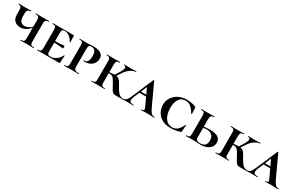

<svg xmlns="http://www.w3.org/2000/svg" viewBox="168 -1675 4441 2875"><g transform="rotate(30 2388.5 -237.5)"><path d="M74 -312V-387Q74 -426 58 -441Q42 -456 19 -456Q16 -456 16 -462Q16 -468 19 -468L63 -467Q105 -465 122 -465Q140 -465 184 -467L233 -468Q235 -468 235 -462Q235 -456 233 -456Q202 -456 184 -440.5Q166 -425 166 -385V-335Q166 -277 189.5 -247.5Q213 -218 258 -218Q295 -218 336 -242Q377 -266 406 -306L411 -295Q318 -168 214 -168Q150 -168 112 -204.5Q74 -241 74 -312ZM315 -12Q343 -12 356 -17.5Q369 -23 374 -37Q379 -51 379 -81V-385Q379 -428 366.5 -442Q354 -456 315 -456Q312 -456 312 -462Q312 -468 315 -468L362 -467Q404 -465 429 -465Q454 -465 494 -467L544 -468Q546 -468 546 -462Q546 -456 544 -456Q516 -456 502 -450.5Q488 -445 483 -431Q478 -417 478 -387V-81Q478 -51 483 -36.5Q488 -22 501.5 -17Q515 -12 544 -12Q546 -12 546 -6Q546 0 544 0Q512 0 494 -1L429 -2L362 -1Q345 0 315 0Q312 0 312 -6Q312 -12 315 -12Z M605 -12Q634 -12 647 -17Q660 -22 665 -36.5Q670 -51 670 -81V-387Q670 -417 665 -431Q660 -445 646.5 -450.5Q633 -456 605 -456Q603 -456 603 -462Q603 -468 605 -468H963Q973 -468 973 -460L974 -398Q975 -379 975 -350Q975 -347 969.5 -347Q964 -347 963 -350Q944 -394 905 -424.5Q866 -455 826 -455H819Q797 -455 786.5 -449.5Q776 -444 772.5 -430Q769 -416 769 -386V-85Q769 -55 772.5 -41Q776 -27 786.5 -21.5Q797 -16 819 -16H830Q877 -16 923 -49.5Q969 -83 991 -133Q993 -136 998 -136Q1003 -136 1003 -133Q996 -61 996 -15Q996 -7 993 -3.5Q990 0 981 0H605Q603 0 603 -6Q603 -12 605 -12ZM725 -226V-251Q830 -251 873.5 -256.5Q917 -262 922 -262Q929 -262 929 -240Q929 -230 927 -222Q925 -214 922 -214Q917 -214 873.5 -220Q830 -226 725 -226Z M1322 -12Q1325 -12 1325 -6Q1325 0 1322 0Q1284 0 1263 -1L1184 -2L1119 -1Q1101 0 1069 0Q1067 0 1067 -6Q1067 -12 1069 -12Q1097 -12 1110.5 -17.5Q1124 -23 1129 -37Q1134 -51 1134 -81V-387Q1134 -416 1128.5 -430.5Q1123 -445 1109.5 -450.5Q1096 -456 1069 -456Q1067 -456 1067 -462Q1067 -468 1069 -468L1118 -467Q1160 -465 1183 -465Q1209 -465 1237 -468Q1248 -469 1268.5 -470Q1289 -471 1304 -471Q1390 -471 1435 -443Q1480 -415 1480 -359Q1480 -309 1455.5 -274Q1431 -239 1391.5 -221.5Q1352 -204 1308 -204Q1289 -204 1285 -206Q1282 -208 1282 -213Q1282 -219 1289 -219L1303 -218Q1333 -218 1350.5 -247.5Q1368 -277 1368 -336Q1368 -398 1346 -425.5Q1324 -453 1281 -453Q1256 -453 1244.5 -439.5Q1233 -426 1233 -385V-85Q1233 -54 1239.5 -39Q1246 -24 1264.5 -18Q1283 -12 1322 -12Z M1856 -96Q1820 -163 1801.5 -190.5Q1783 -218 1766 -227.5Q1749 -237 1719 -237Q1694 -237 1677 -236L1676 -254L1718 -257Q1773 -262 1797 -262Q1834 -262 1855.5 -250.5Q1877 -239 1896 -211.5Q1915 -184 1952 -116Q1982 -61 2012.5 -37.5Q2043 -14 2078 -12Q2081 -12 2081 -6Q2081 0 2078 0H1971Q1940 0 1925.5 -5Q1911 -10 1896 -29Q1881 -48 1856 -96ZM1540 -12Q1569 -12 1582.5 -17Q1596 -22 1601 -36.5Q1606 -51 1606 -81V-387Q1606 -417 1601 -431Q1596 -445 1582.5 -450.5Q1569 -456 1542 -456Q1539 -456 1539 -462Q1539 -468 1542 -468L1590 -467Q1630 -465 1655 -465Q1682 -465 1722 -467L1770 -468Q1772 -468 1772 -462Q1772 -456 1770 -456Q1730 -456 1717.5 -442Q1705 -428 1705 -385V-81Q1705 -51 1710 -37Q1715 -23 1728.5 -17.5Q1742 -12 1770 -12Q1772 -12 1772 -6Q1772 0 1770 0Q1739 0 1722 -1L1655 -2L1590 -1Q1572 0 1540 0Q1538 0 1538 -6Q1538 -12 1540 -12ZM1786 -249 1849 -351Q1877 -398 1877 -424Q1877 -456 1841 -456Q1838 -456 1838 -462Q1838 -468 1841 -468L1885 -467Q1925 -465 1959 -465Q1984 -465 2016 -467L2048 -468Q2051 -468 2051 -462Q2051 -456 2048 -456Q2007 -456 1960.5 -425Q1914 -394 1883 -349L1812 -242Z M2249 -239H2432L2439 -213H2234ZM2626 0Q2605 0 2563 -2Q2519 -4 2501 -4Q2484 -4 2448 -2Q2414 0 2400 0Q2396 0 2396 -6Q2396 -12 2400 -12Q2423 -12 2432.5 -17.5Q2442 -23 2442 -34Q2442 -48 2425 -84L2298 -357L2342 -434L2211 -123Q2193 -81 2193 -57Q2193 -33 2210 -22.5Q2227 -12 2263 -12Q2268 -12 2268 -6Q2268 0 2263 0Q2249 0 2223 -2Q2195 -4 2171 -4Q2146 -4 2112 -2Q2082 0 2063 0Q2058 0 2058 -6Q2058 -12 2063 -12Q2094 -12 2113 -21Q2132 -30 2148.5 -55Q2165 -80 2187 -132L2337 -483Q2339 -487 2343 -487Q2347 -487 2349 -483L2509 -137Q2534 -83 2550.5 -57Q2567 -31 2584 -21.5Q2601 -12 2626 -12Q2631 -12 2631 -6Q2631 0 2626 0Z M3073 -451Q3080 -448 3082 -444.5Q3084 -441 3084 -434L3089 -331Q3089 -328 3084 -327Q3079 -326 3077 -330Q3039 -395 2999.5 -426.5Q2960 -458 2909 -458Q2838 -458 2800 -401.5Q2762 -345 2762 -251Q2762 -189 2779.5 -134Q2797 -79 2835 -44Q2873 -9 2931 -9Q2982 -9 3017.5 -40Q3053 -71 3087 -140Q3088 -144 3093 -143Q3098 -142 3098 -139L3090 -33Q3089 -25 3087 -22Q3085 -19 3076 -15Q2999 12 2916 12Q2820 12 2759 -26Q2698 -64 2670.5 -121Q2643 -178 2643 -236Q2643 -304 2679.5 -360Q2716 -416 2779.5 -448Q2843 -480 2921 -480Q2958 -480 3001.5 -472Q3045 -464 3073 -451Z M3413 -12Q3522 -12 3522 -118Q3522 -242 3391 -242Q3354 -242 3292 -229L3290 -250Q3386 -263 3440 -263Q3538 -263 3582.5 -233Q3627 -203 3627 -142Q3627 -99 3602 -66Q3577 -33 3532.5 -14.5Q3488 4 3431 4Q3404 4 3366 1Q3352 0 3331.5 -1Q3311 -2 3287 -2L3223 -1Q3205 0 3173 0Q3171 0 3171 -6Q3171 -12 3173 -12Q3203 -12 3216.5 -17Q3230 -22 3234.5 -36.5Q3239 -51 3239 -81V-387Q3239 -417 3234 -431Q3229 -445 3215.5 -450.5Q3202 -456 3175 -456Q3172 -456 3172 -462Q3172 -468 3175 -468L3223 -467Q3263 -465 3288 -465Q3315 -465 3355 -467L3403 -468Q3405 -468 3405 -462Q3405 -456 3403 -456Q3363 -456 3350.5 -442Q3338 -428 3338 -385V-81Q3338 -43 3353 -27.5Q3368 -12 3413 -12Z M4002 -96Q3966 -163 3947.5 -190.5Q3929 -218 3912 -227.5Q3895 -237 3865 -237Q3840 -237 3823 -236L3822 -254L3864 -257Q3919 -262 3943 -262Q3980 -262 4001.5 -250.5Q4023 -239 4042 -211.5Q4061 -184 4098 -116Q4128 -61 4158.5 -37.5Q4189 -14 4224 -12Q4227 -12 4227 -6Q4227 0 4224 0H4117Q4086 0 4071.5 -5Q4057 -10 4042 -29Q4027 -48 4002 -96ZM3686 -12Q3715 -12 3728.5 -17Q3742 -22 3747 -36.5Q3752 -51 3752 -81V-387Q3752 -417 3747 -431Q3742 -445 3728.5 -450.5Q3715 -456 3688 -456Q3685 -456 3685 -462Q3685 -468 3688 -468L3736 -467Q3776 -465 3801 -465Q3828 -465 3868 -467L3916 -468Q3918 -468 3918 -462Q3918 -456 3916 -456Q3876 -456 3863.5 -442Q3851 -428 3851 -385V-81Q3851 -51 3856 -37Q3861 -23 3874.5 -17.5Q3888 -12 3916 -12Q3918 -12 3918 -6Q3918 0 3916 0Q3885 0 3868 -1L3801 -2L3736 -1Q3718 0 3686 0Q3684 0 3684 -6Q3684 -12 3686 -12ZM3932 -249 3995 -351Q4023 -398 4023 -424Q4023 -456 3987 -456Q3984 -456 3984 -462Q3984 -468 3987 -468L4031 -467Q4071 -465 4105 -465Q4130 -465 4162 -467L4194 -468Q4197 -468 4197 -462Q4197 -456 4194 -456Q4153 -456 4106.5 -425Q4060 -394 4029 -349L3958 -242Z M4395 -239H4578L4585 -213H4380ZM4772 0Q4751 0 4709 -2Q4665 -4 4647 -4Q4630 -4 4594 -2Q4560 0 4546 0Q4542 0 4542 -6Q4542 -12 4546 -12Q4569 -12 4578.5 -17.5Q4588 -23 4588 -34Q4588 -48 4571 -84L4444 -357L4488 -434L4357 -123Q4339 -81 4339 -57Q4339 -33 4356 -22.5Q4373 -12 4409 -12Q4414 -12 4414 -6Q4414 0 4409 0Q4395 0 4369 -2Q4341 -4 4317 -4Q4292 -4 4258 -2Q4228 0 4209 0Q4204 0 4204 -6Q4204 -12 4209 -12Q4240 -12 4259 -21Q4278 -30 4294.5 -55Q4311 -80 4333 -132L4483 -483Q4485 -487 4489 -487Q4493 -487 4495 -483L4655 -137Q4680 -83 4696.5 -57Q4713 -31 4730 -21.5Q4747 -12 4772 -12Q4777 -12 4777 -6Q4777 0 4772 0Z"/></g></svg>

Font: Cormorant SC
Style: Bold
Weight: 700
Designer: Christian Thalmann (Catharsis Fonts)
Foundry: Catharsis Fonts
Version: Version 4.000